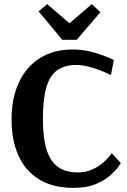

<svg xmlns="http://www.w3.org/2000/svg" viewBox="-20 -900 616 931"><path d="M282 -707 167 -845 209 -880 317 -787 425 -880 467 -841 352 -707ZM337 11Q237 11 170 -30Q103 -71 69.5 -145.5Q36 -220 36 -320Q36 -423 71 -499Q106 -575 172.5 -617.5Q239 -660 332 -660Q371 -660 406.5 -652.5Q442 -645 470.5 -634.5Q499 -624 515.5 -616.5Q532 -609 532 -609L518 -536Q518 -536 502.5 -543.5Q487 -551 461.5 -560.5Q436 -570 406.5 -577.5Q377 -585 349 -585Q295 -585 259 -560.5Q223 -536 205.5 -479Q188 -422 188 -325Q188 -228 207 -171Q226 -114 263.5 -89Q301 -64 356 -64Q396 -64 427 -78Q458 -92 479 -110.5Q500 -129 511 -143Q522 -157 522 -157L566 -109Q566 -109 553.5 -91Q541 -73 514 -49Q487 -25 443.5 -7Q400 11 337 11Z"/></svg>

Font: Arsenal SC
Style: Bold
Weight: 700
Designer: Andrij Shevchenko
Foundry: Stairsfor
Version: Version 2.001; ttfautohint (v1.8.4.7-5d5b)